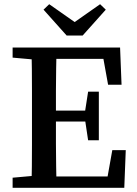

<svg xmlns="http://www.w3.org/2000/svg" viewBox="-20 -893 653 913"><path d="M40 0V-48L174 -60H186V0ZM129 0Q131 -51 131.5 -102Q132 -153 132 -205.5Q132 -258 132 -310V-357Q132 -409 132 -460.5Q132 -512 131.5 -564Q131 -616 129 -667H249Q248 -617 247 -565Q246 -513 246 -461.5Q246 -410 246 -357V-318Q246 -263 246 -209Q246 -155 247 -103.5Q248 -52 249 0ZM189 0V-54H523L486 -22L514 -179H578L571 0ZM189 -315V-367H418V-315ZM399 -226 383 -333V-354L399 -457H450V-226ZM40 -619V-667H186V-607H174ZM494 -490 466 -645 503 -613H189V-667H551L558 -490ZM214 -873 378 -758H292L456 -873L483 -847L373 -724H297L187 -847Z"/></svg>

Font: Source Serif 4 18pt Medium
Style: Regular
Weight: 500
Designer: Frank Grießhammer
Foundry: Adobe Systems Incorporated
Version: Version 4.004;hotconv 1.0.116;makeotfexe 2.5.65601